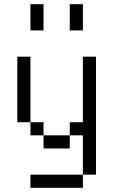

<svg xmlns="http://www.w3.org/2000/svg" viewBox="-20 -770 540 915"><path d="M375 62.5H125V125H375ZM375 62.5H437.5V-500H375V-187.5H312.5V-125H187.5V-62.5H312.5V-125H375ZM187.5 -125V-187.5H125V-125ZM125 -187.5V-500H62.5V-187.5ZM125 -750Q125 -750 125 -625H187.5Q187.5 -625 187.5 -750ZM312.5 -750Q312.5 -750 312.5 -625H375Q375 -625 375 -750Z"/></svg>

Font: Unifont
Style: Regular
Weight: 500
Version: Version 13.0.05